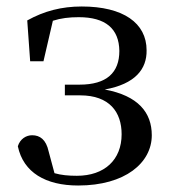

<svg xmlns="http://www.w3.org/2000/svg" viewBox="-20 -557 520 592"><path d="M221 15C366 15 448 -55 448 -140C448 -210 406 -262 303 -281C397 -298 433 -344 432 -402C432 -486 360 -537 232 -537C170 -537 116 -523 64 -494L73 -368H114L143 -493C168 -501 193 -504 223 -504C305 -504 347 -469 348 -400C348 -333 309 -296 225 -296H180V-263H227C318 -263 355 -211 355 -143C355 -64 302 -15 217 -15C191 -15 169 -17 148 -23L130 -90C122 -127 103 -140 79 -140C61 -140 42 -129 35 -106C52 -25 121 15 221 15Z"/></svg>

Font: Noto Serif CJK SC Medium
Style: Regular
Weight: 500
Designer: Ryoko NISHIZUKA 西塚涼子 (kana & ideographs); Frank Grießhammer (Latin, Greek & Cyrillic); Wenlong ZHANG 张文龙 (bopomofo); San
Foundry: Adobe
Version: Version 2.001;hotconv 1.1.0;makeotfexe 2.6.0